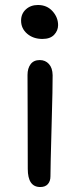

<svg xmlns="http://www.w3.org/2000/svg" viewBox="-20 -733 324 773"><path d="M150.9 -576.2Q113.8 -576.2 89.4 -597.2Q64.9 -618.2 64.9 -649.9Q64.9 -677.7 84.2 -695.3Q103.5 -712.9 132.8 -712.9Q168.9 -712.9 191.4 -688Q213.9 -663.1 213.9 -631.8Q213.9 -609.9 198 -593Q182.1 -576.2 150.9 -576.2ZM142.1 20Q91.8 20 91.8 -53.2Q91.8 -170.4 91.3 -280.8Q90.8 -391.1 90.8 -431.2Q90.8 -458 103.3 -474.6Q115.7 -491.2 140.1 -491.2Q162.6 -491.2 177 -475.3Q191.4 -459.5 191.9 -430.2Q192.4 -390.1 187.7 -224.6Q183.1 -59.1 183.1 -22.9Q183.1 -3.4 172.6 8.3Q162.1 20 142.1 20Z"/></svg>

Font: Shantell Sans Bouncy
Style: Regular
Weight: 400
Designer: Stephen Nixon, Anya Danilova, Shantell Martin
Foundry: Arrow Type
Version: Version 1.006;[9816181b4]